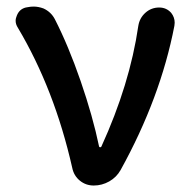

<svg xmlns="http://www.w3.org/2000/svg" viewBox="-20 -573 590 593"><path d="M352.5 -47.9Q339.8 -25.4 317.4 -12.7Q294.9 0 269.5 0Q245.1 0 226.6 -15.1Q208 -30.3 203.1 -54.7Q148.4 -296.9 35.2 -487.3Q28.3 -498 28.3 -508.8Q28.3 -516.6 32.2 -525.4Q40 -544.9 59.6 -549.8L65.4 -550.8Q74.2 -552.7 84 -552.7Q98.6 -552.7 114.3 -546.9Q137.7 -536.1 149.4 -513.7Q191.4 -431.6 229 -322.8Q266.6 -213.9 286.1 -120.1Q287.1 -118.2 289.6 -118.2Q292 -118.2 293 -120.1Q380.9 -312.5 407.2 -493.2Q411.1 -517.6 429.2 -533.7Q447.3 -549.8 471.7 -549.8Q494.1 -549.8 508.8 -533.2Q519.5 -519.5 519.5 -502.9Q519.5 -498 518.6 -493.2Q475.6 -270.5 352.5 -47.9Z"/></svg>

Font: Gen Jyuu Gothic P Medium
Style: Regular
Weight: 500
Designer: [Source Han Sans]
Ryoko NISHIZUKA  (kana & ideographs); Paul D. Hunt (Latin, Greek & Cyrillic); Wenlong ZHANG  (bopomofo
Version: Version 1.002.20150607